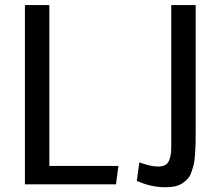

<svg xmlns="http://www.w3.org/2000/svg" viewBox="-20 -748 895 779"><path d="M81.1 0ZM450.7 0H81.1V-727.5H180.2V-74.7H460.4ZM773.9 -727.5V-210.9Q773.9 -181.2 773.4 -161.9Q772.9 -142.6 771.2 -118.9Q769.5 -95.2 765.9 -80.3Q762.2 -65.4 756.3 -48.8Q750.5 -32.2 741.5 -22.5Q732.4 -12.7 719.7 -4.2Q707 4.4 689.9 8.1Q672.9 11.7 651.4 11.7Q592.3 11.7 535.2 -14.2L545.4 -89.4Q590.3 -72.3 621.1 -72.3Q652.8 -72.3 663.8 -92.3Q674.8 -112.3 674.8 -149.9V-727.5Z"/></svg>

Font: Coda
Style: Regular
Weight: 400
Designer: vernon adams
Foundry: vernon adams
Version: Version 2.000; ttfautohint (v0.8) -r 50 -G 200 -x